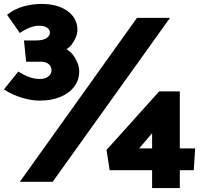

<svg xmlns="http://www.w3.org/2000/svg" viewBox="-20 -791 1033 977"><path d="M191 -771Q147 -771 101.5 -759Q56 -747 16 -716L81 -623Q107 -641 131.5 -650.5Q156 -660 177 -660Q206 -660 220 -650Q234 -640 234 -626Q234 -614 225.5 -604.5Q217 -595 201 -590Q185 -585 163 -585H102L113 -477H190Q212 -477 227 -465.5Q242 -454 242 -432Q242 -420 234 -410Q226 -400 213 -394.5Q200 -389 183 -389Q157 -389 131 -398Q105 -407 73 -427L0 -336Q43 -308 92 -293.5Q141 -279 182 -279Q242 -279 287.5 -298Q333 -317 358 -350.5Q383 -384 383 -428Q383 -450 374 -472Q365 -494 350.5 -512.5Q336 -531 318 -541Q332 -548 344.5 -564Q357 -580 365.5 -600.5Q374 -621 374 -638Q374 -698 324 -734.5Q274 -771 191 -771ZM677 -700 81 134H248L845 -700ZM973 -36H895V-326H790L522 -28L538 75H754V166H895V75H966ZM754 -113V-36H688Z"/></svg>

Font: Catamaran Thin Black
Style: Regular
Weight: 900
Version: Version 2.000